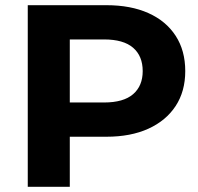

<svg xmlns="http://www.w3.org/2000/svg" viewBox="-20 -720 764 740"><path d="M87 0V-700H390Q484 -700 552 -669.5Q620 -639 657 -582Q694 -525 694 -446Q694 -368 657 -311.5Q620 -255 552 -224Q484 -193 390 -193H249V0ZM249 -325H381Q456 -325 493 -357Q530 -389 530 -446Q530 -504 493 -536Q456 -568 381 -568H249Z"/></svg>

Font: Montserrat Z
Style: Bold
Weight: 700
Designer: Julieta Ulanovsky
Foundry: Julieta Ulanovsky
Version: Version 8.000